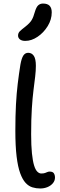

<svg xmlns="http://www.w3.org/2000/svg" viewBox="-20 -1060 341 1091"><path d="M208.6 11Q185.6 11 164.4 4.6Q143.2 -1.8 125.6 -20.7Q108 -39.6 94.8 -75.6Q81.6 -111.6 74.4 -170.6Q67.2 -229.6 67.2 -317Q67.2 -401.2 70.7 -465.7Q74.2 -530.2 80.8 -584.6Q87.4 -639 95.8 -692Q102.6 -730 113 -745Q123.4 -760 140.2 -760Q160.4 -760 172.1 -742.8Q183.8 -725.6 183.8 -685.8Q183.8 -658 179.9 -625.1Q176 -592.2 170.4 -548.3Q164.8 -504.4 160.9 -443.5Q157 -382.6 157 -297Q157 -231.8 161.5 -188.6Q166 -145.4 173.6 -120.4Q181.2 -95.4 191.9 -84.8Q202.6 -74.2 214.2 -74.2Q228.2 -74.2 236 -77.1Q243.8 -80 249.4 -82.5Q255 -85 262.2 -85Q279.8 -85 286.1 -75.2Q292.4 -65.4 292.4 -50.8Q292.4 -33 280.4 -18.7Q268.4 -4.4 249.4 3.3Q230.4 11 208.6 11ZM123.6 -827.6Q104 -827.6 93.3 -836.1Q82.6 -844.6 82.6 -858Q82.6 -872.6 93.3 -883Q104 -893.4 123.8 -908.4Q149.6 -928.6 159.9 -945.9Q170.2 -963.2 177.8 -991.6Q186.2 -1020.2 197.3 -1030Q208.4 -1039.8 224.2 -1039.8Q250 -1039.8 262 -1027.1Q274 -1014.4 274 -989.6Q274 -948.8 251 -911.5Q228 -874.2 193.4 -850.9Q158.8 -827.6 123.6 -827.6Z"/></svg>

Font: Shantell Sans Light
Style: Regular
Weight: 300
Designer: Stephen Nixon, Anya Danilova, Shantell Martin
Foundry: Arrow Type
Version: Version 1.011;[c5ecc13dd]